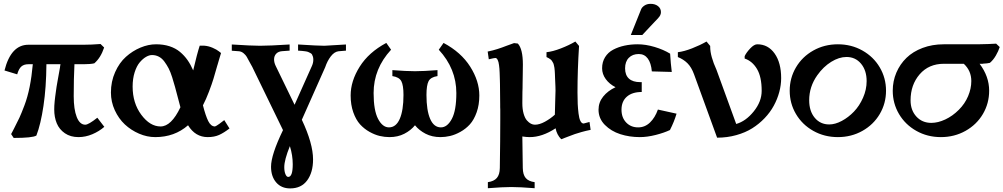

<svg xmlns="http://www.w3.org/2000/svg" viewBox="-20 -726 5331 1020"><path d="M397 2.4Q354.5 2.4 324.7 -18.1Q294.9 -38.6 281.5 -71Q268.1 -103.5 268.1 -144.5Q268.1 -154.3 268.6 -164.8Q269 -175.3 270.5 -189Q272 -202.6 273.2 -212.4Q274.4 -222.2 276.9 -239.5Q279.3 -256.8 280.5 -265.1Q281.7 -273.4 285.4 -293.5Q289.1 -313.5 290 -319.1Q291 -324.7 294.9 -346.4Q298.8 -368.2 299.3 -371.1L298.8 -370.6Q299.3 -374 301.3 -384.8H226.6Q225.6 -261.2 210.9 -163.3Q196.3 -65.4 173.3 -5.9Q153.3 6.8 52.7 6.8L39.1 -13.7Q41.5 -17.6 46.9 -28.3Q52.2 -39.1 54.7 -43.5Q72.8 -78.1 83 -100.3Q93.3 -122.6 109.9 -166.3Q126.5 -210 137.5 -264.6Q148.4 -319.3 154.3 -384.8H130.9Q107.4 -384.8 93.8 -373Q80.1 -361.3 71.3 -331.1L3.9 -351.6Q38.1 -488.3 130.9 -488.3H424.3Q464.4 -488.3 514.2 -492.2L533.2 -473.6Q515.1 -418.9 481 -389.6Q460.4 -384.8 424.3 -384.8H375.5Q371.6 -308.1 371.6 -215.3Q371.6 -145 387.7 -104.2Q403.8 -63.5 433.1 -63.5Q450.2 -63.5 497.1 -100.6L534.2 -52.2Q506.8 -28.3 470.5 -12.9Q434.1 2.4 397 2.4Z M1041 -483.4H1064Q1086.9 -481.9 1109.4 -472.2Q1131.8 -462.4 1143.1 -453.1L1154.3 -444.3Q1150.9 -434.1 1144.5 -411.9Q1138.2 -389.6 1135.3 -380.4V-380.9Q1122.1 -334 1114 -307.4Q1106 -280.8 1090.3 -239.5Q1074.7 -198.2 1058.1 -166.5Q1072.3 -110.8 1086.4 -82.5Q1100.6 -54.2 1122.1 -54.2Q1125.5 -54.2 1147.9 -69.8H1147.5Q1149.9 -71.8 1171.4 -87.9L1199.2 -43.5Q1169.4 -20.5 1143.8 -9Q1118.2 2.4 1083.5 2.4Q1017.6 2.4 979 -60.5Q907.2 2.4 804.7 2.4Q761.2 2.4 718.8 -15.9Q676.3 -34.2 643.3 -64.9Q610.4 -95.7 589.8 -140.4Q569.3 -185.1 569.3 -234.4Q569.3 -293 591.6 -342.8Q613.8 -392.6 648.9 -424.1Q684.1 -455.6 726.1 -473.1Q768.1 -490.7 809.1 -490.7Q848.6 -490.7 880.9 -480.2Q913.1 -469.7 936.3 -450.2Q959.5 -430.7 976.1 -407Q992.7 -383.3 1006.3 -352.1Q1027.3 -441.9 1041 -483.4ZM833 -54.2Q890.1 -54.2 938.5 -156.2Q933.1 -175.3 924.6 -208.5Q916 -241.7 909.9 -263.9Q903.8 -286.1 894.8 -314.9Q885.7 -343.8 876 -362.5Q866.2 -381.3 853.3 -398.9Q840.3 -416.5 823.7 -425Q807.1 -433.6 787.6 -433.6Q772.5 -433.6 755.4 -423.6Q738.3 -413.6 722.2 -394.5Q706.1 -375.5 695.3 -341.8Q684.6 -308.1 684.6 -266.1Q684.6 -178.2 730.7 -116.2Q776.9 -54.2 833 -54.2Z M1419.9 159.7Q1419.9 96.7 1483.4 -34.7L1321.3 -368.2L1321.8 -367.7Q1315.4 -377.9 1305.7 -396.7Q1295.9 -415.5 1290.5 -424.6Q1285.2 -433.6 1274.7 -442.6Q1264.2 -451.7 1251 -453.6Q1245.6 -454.1 1211.4 -456.5V-489.7Q1317.4 -482.9 1361.3 -482.9Q1411.6 -482.9 1518.6 -489.7V-457L1478 -454.1H1478.5Q1458.5 -452.6 1447.3 -440.7Q1436 -428.7 1436 -410.2Q1436 -394 1444.3 -376.5Q1461.4 -340.3 1492.9 -276.4Q1524.4 -212.4 1544.9 -169.4Q1562.5 -209 1595.5 -282.7Q1628.4 -356.4 1637.2 -376Q1644.5 -392.1 1644.5 -409.2Q1644.5 -418.5 1642.3 -425.3Q1640.1 -432.1 1637.5 -436.8Q1634.8 -441.4 1627.9 -444.8Q1621.1 -448.2 1616.7 -450.2Q1612.3 -452.1 1601.1 -453.6Q1589.8 -455.1 1584 -455.6Q1578.1 -456.1 1563.5 -457V-489.7Q1670.4 -482.9 1703.1 -482.9Q1710.9 -482.9 1817.9 -489.7V-457L1777.8 -453.6Q1755.9 -450.7 1737.3 -426.5Q1718.8 -402.3 1707.5 -368.7L1583.5 -89.8Q1643.1 36.6 1643.1 121.1Q1643.1 189.9 1611.8 232.4Q1580.6 274.9 1521.5 274.9Q1474.6 274.9 1447.3 243.2Q1419.9 211.4 1419.9 159.7ZM1490.2 162.1Q1490.2 184.6 1496.3 199.2Q1502.4 213.9 1511.2 213.9Q1535.2 213.9 1535.2 147Q1535.2 99.1 1520 50.3Q1490.2 123.5 1490.2 162.1Z M2184.6 -347.7Q2230.5 -347.7 2304.2 -353.5V-321.8Q2268.1 -316.4 2256.8 -294.7Q2245.6 -272.9 2245.6 -221.7Q2245.6 -140.1 2265.1 -94.7Q2284.7 -49.3 2322.3 -49.3Q2356.4 -49.3 2380.4 -94.5Q2404.3 -139.6 2404.3 -231.9Q2404.3 -360.8 2311 -461.9L2336.4 -498Q2429.7 -448.2 2478 -371.8Q2526.4 -295.4 2526.4 -218.8Q2526.4 -168.9 2512.2 -129.2Q2498 -89.4 2476.3 -65.4Q2454.6 -41.5 2426 -25.6Q2397.5 -9.8 2371.3 -3.7Q2345.2 2.4 2319.8 2.4Q2275.4 2.4 2240.7 -15.6Q2206.1 -33.7 2184.6 -60.5Q2162.6 -33.2 2127.9 -15.4Q2093.3 2.4 2048.8 2.4Q2023.4 2.4 1997.3 -3.7Q1971.2 -9.8 1942.9 -25.6Q1914.6 -41.5 1892.8 -65.4Q1871.1 -89.4 1856.9 -129.2Q1842.8 -168.9 1842.8 -218.8Q1842.8 -295.4 1890.9 -371.8Q1939 -448.2 2032.2 -498L2057.6 -461.9Q1964.8 -361.3 1964.8 -231.9Q1964.8 -139.6 1988.5 -94.5Q2012.2 -49.3 2046.4 -49.3Q2084 -49.3 2103.8 -94.7Q2123.5 -140.1 2123.5 -221.7Q2123.5 -272.9 2112.1 -294.7Q2100.6 -316.4 2064.5 -321.8V-353.5Q2138.2 -347.7 2184.6 -347.7Z M3047.9 -234.9Q3047.9 -198.7 3049.1 -173.8Q3050.3 -148.9 3053.5 -122.8Q3056.6 -96.7 3063.5 -83.3Q3070.3 -69.8 3080.6 -69.8Q3081.1 -69.8 3111.8 -78.1L3117.7 -36.1Q3092.8 -31.2 3069.8 -24.7Q3046.9 -18.1 3033.9 -13.7Q3021 -9.3 2997.3 0Q2973.6 9.3 2961.4 13.7Q2938 -10.3 2931.6 -44.4Q2860.4 2.4 2794.4 2.4Q2776.4 2.4 2754.9 -1L2757.3 166.5Q2757.8 201.7 2772.7 219.5Q2787.6 237.3 2820.3 241.7V273.9Q2741.2 267.6 2696.3 267.6Q2650.9 267.6 2571.8 273.9V241.7Q2604 237.3 2619.4 219.5Q2634.8 201.7 2635.3 166.5Q2637.7 13.7 2637.7 -89.4V-144Q2637.2 -147.9 2637.2 -156.7V-171.4Q2637.2 -211.9 2636.2 -273.4Q2635.3 -335 2635.3 -359.9L2756.3 -279.8Q2756.3 -272.5 2756.1 -258.1Q2755.9 -243.7 2755.4 -236.8Q2753.9 -148.9 2753.9 -118.2Q2753.9 -80.6 2754.4 -60.1L2754.9 -1Q2701.2 -11.2 2670.9 -49.3Q2640.6 -87.4 2637.7 -144Q2637.7 -148.9 2637.5 -158Q2637.2 -167 2637.2 -171.4Q2637.7 -179.2 2637.7 -194.8V-220.7Q2637.7 -222.7 2636.2 -276.9Q2636.2 -284.2 2635.7 -298.1Q2635.3 -312 2635 -320.3Q2634.8 -328.6 2634.3 -341.3Q2633.8 -354 2633.1 -361.8Q2632.3 -369.6 2631.1 -379.6Q2629.9 -389.6 2628.2 -395.8Q2626.5 -401.9 2624 -407.2Q2621.6 -412.6 2618.4 -415.3Q2615.2 -418 2611.3 -418Q2606 -418 2576.7 -411.1L2570.8 -452.1Q2599.6 -458 2623 -465.6Q2646.5 -473.1 2670.9 -482.7Q2695.3 -492.2 2710.9 -497.1L2731 -494.6Q2757.8 -465.8 2757.8 -382.8Q2757.8 -368.7 2757.1 -330.8Q2756.3 -293 2756.3 -279.8Q2756.3 -272.9 2755.4 -236.8Q2754.9 -213.9 2754.9 -178.2Q2754.9 -146 2761.7 -122.1Q2768.6 -98.1 2779.3 -86.2Q2790 -74.2 2800.5 -68.8Q2811 -63.5 2821.8 -63.5Q2845.7 -63.5 2874.8 -79.3Q2903.8 -95.2 2927.7 -116.7Q2927.7 -139.6 2929.4 -182.9Q2931.2 -226.1 2931.2 -244.6Q2931.2 -251 2930.7 -266.8Q2930.2 -282.7 2929.7 -290Q2929.2 -297.4 2928.7 -312.3Q2928.2 -327.1 2928 -332.8Q2927.7 -338.4 2927 -350.1Q2926.3 -361.8 2925.3 -366.2Q2924.3 -370.6 2922.6 -379.2Q2920.9 -387.7 2918.7 -391.4Q2916.5 -395 2913.1 -400.9Q2909.7 -406.7 2905.5 -409.9Q2901.4 -413.1 2895.8 -416.5Q2890.1 -419.9 2883.3 -422.9V-448.7Q2916.5 -452.1 2959.5 -468.8Q3002.4 -485.4 3036.6 -505.4L3056.2 -481.9Q3047.9 -353 3047.9 -234.9Z M3392.1 -540H3331.1L3386.2 -677.2Q3390.6 -688 3404.1 -696.8Q3417.5 -705.6 3436.5 -705.6Q3460.4 -705.6 3475.8 -693.4Q3491.2 -681.2 3491.2 -661.6Q3491.2 -645 3477.5 -631.3H3478Q3463.9 -616.7 3434.8 -585.7Q3405.8 -554.7 3392.1 -540ZM3159.7 -143.1Q3159.7 -96.7 3193.1 -62.7Q3226.6 -28.8 3275.4 -13.2Q3324.2 2.4 3378.9 2.4Q3418 2.4 3463.1 -9Q3508.3 -20.5 3539.1 -35.2Q3561.5 -79.1 3574.2 -122.1L3475.1 -144Q3460 -101.1 3433.1 -75.2Q3406.2 -49.3 3370.1 -49.3Q3331.5 -49.3 3306.6 -75.2Q3281.7 -101.1 3281.7 -143.1Q3281.7 -187.5 3310.1 -212.4Q3338.4 -237.3 3389.2 -237.3V-289.6H3381.8Q3341.8 -289.6 3321.3 -308.3Q3300.8 -327.1 3300.8 -362.8Q3300.8 -398.9 3320.6 -418.9Q3340.3 -439 3373.5 -439Q3403.8 -439 3421.4 -415Q3439 -391.1 3442.9 -346.7L3548.8 -343.8Q3543 -389.6 3540 -440.9Q3504.9 -462.4 3457.5 -476.6Q3410.2 -490.7 3367.7 -490.7Q3330.6 -490.7 3297.9 -483.6Q3265.1 -476.6 3237.8 -462.2Q3210.4 -447.8 3194.6 -422.4Q3178.7 -397 3178.7 -363.3Q3178.7 -332.5 3198 -305.9Q3217.3 -279.3 3250 -262.7Q3209 -243.7 3184.3 -212.9Q3159.7 -182.1 3159.7 -143.1Z M3789.6 5.4 3667 -331.5Q3653.3 -369.1 3632.1 -390.1Q3610.8 -411.1 3581.1 -422.9V-448.7Q3614.3 -452.6 3656.7 -469.2Q3699.2 -485.8 3733.4 -505.4L3752.9 -481.9V-477.1Q3752.9 -428.2 3786.6 -354.5L3891.1 -67.4Q3942.4 -82 3984.4 -134.3Q4026.4 -186.5 4026.4 -243.2Q4026.4 -317.9 4001.5 -359.6Q3976.6 -401.4 3936 -415V-427.7Q3944.8 -446.8 3965.6 -468.8Q3986.3 -490.7 4002.9 -490.7Q4060.5 -490.7 4095.2 -441.7Q4129.9 -392.6 4129.9 -311Q4129.9 -274.4 4119.9 -237.1Q4109.9 -199.7 4090.8 -164.6Q4071.8 -129.4 4042.2 -98.4Q4012.7 -67.4 3976.1 -44.4Q3939.5 -21.5 3891.4 -8.1Q3843.3 5.4 3789.6 5.4Z M4208.5 -120.4Q4175.3 -176.8 4175.3 -244.1Q4175.3 -311.5 4208.5 -367.9Q4241.7 -424.3 4300.5 -457.5Q4359.4 -490.7 4431.2 -490.7Q4502.9 -490.7 4561.8 -457.5Q4620.6 -424.3 4653.8 -367.9Q4687 -311.5 4687 -244.1Q4687 -176.8 4653.8 -120.4Q4620.6 -64 4561.8 -30.8Q4502.9 2.4 4431.2 2.4Q4359.4 2.4 4300.5 -30.8Q4241.7 -64 4208.5 -120.4ZM4321.8 -326.2Q4278.8 -265.6 4278.8 -193.4Q4278.8 -135.7 4308.3 -100.3Q4337.9 -64.9 4385.3 -64.9Q4417 -64.9 4452.1 -83.7Q4487.3 -102.5 4516.6 -133.1Q4545.9 -163.6 4564.9 -206.8Q4584 -250 4584 -294.9Q4584 -352.1 4554.2 -387.7Q4524.4 -423.3 4477.1 -423.3Q4437.5 -423.3 4395.8 -397.5Q4354 -371.6 4321.8 -326.2Z M5201.2 -387.2H5184.1Q5234.9 -319.8 5234.9 -244.1Q5234.9 -176.8 5201.7 -120.4Q5168.5 -64 5109.4 -30.8Q5050.3 2.4 4978.5 2.4Q4906.7 2.4 4847.9 -30.8Q4789.1 -64 4755.9 -120.4Q4722.7 -176.8 4722.7 -244.1Q4722.7 -294.9 4741.9 -340.1Q4761.2 -385.3 4795.7 -418.7Q4830.1 -452.1 4881.3 -471.4Q4932.6 -490.7 4993.7 -490.7H5174.3Q5236.8 -491.7 5272 -494.1L5291 -476.1Q5284.2 -454.6 5270.5 -430.9Q5256.8 -407.2 5238.8 -392.1Q5225.1 -388.7 5201.2 -387.7ZM5140.1 -295.4Q5140.1 -350.1 5100.1 -387.2H4994.6Q4914.1 -387.2 4865.7 -331.3Q4817.4 -275.4 4817.4 -192.9Q4817.4 -140.6 4848.1 -106.9Q4878.9 -73.2 4927.7 -73.2Q4962.9 -73.2 5001.7 -91.3Q5040.5 -109.4 5073.7 -142.6Q5106 -174.8 5123 -215.1Q5140.1 -255.4 5140.1 -295.4Z"/></svg>

Font: Flanker
Style: Bold
Weight: 700
Designer: Flanker
Foundry: Flanker
Version: Version 2.021